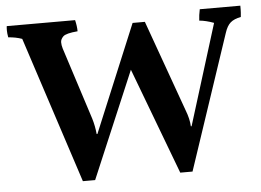

<svg xmlns="http://www.w3.org/2000/svg" viewBox="-48 -744 1040 764"><g transform="rotate(-5 472.0 -361.5)"><path d="M938 -682Q938 -677 938 -666.5Q938 -656 936 -637Q909 -632 894.5 -619.5Q880 -607 871 -579L691 -41H642L482 -466L302 -41H253L62 -626Q37 -635 7 -637Q4 -654 4 -665Q4 -676 5 -682H278Q284 -657 284 -637Q237 -633 226 -622Q215 -611 215 -599Q215 -587 219 -574L312 -285Q321 -255 324 -223H327L505 -651H554L685 -286Q699 -250 700 -221H703L828 -623Q795 -635 770 -637Q771 -659 776 -682Z"/></g></svg>

Font: Halant SemiBold
Style: Regular
Weight: 600
Designer: Hitesh Malaviya (Devanagari), Satya Rajpurohit (Latin)
Foundry: Indian Type Foundry
Version: Version 1.101;PS 1.0;hotconv 1.0.78;makeotf.lib2.5.61930; tt